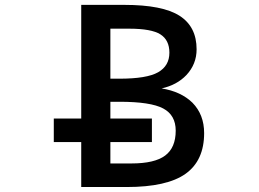

<svg xmlns="http://www.w3.org/2000/svg" viewBox="-20 -751 1040 772"><path d="M423.8 -434.6H460Q570.3 -434.6 615.7 -460.4Q661.1 -486.3 661.1 -539.1Q661.1 -589.8 625 -612.8Q588.9 -635.7 499 -635.7H423.8ZM686.5 -225.6Q686.5 -288.1 636.2 -314.9Q585.9 -341.8 460 -341.8H423.8V-274.4H590.8V-179.7H423.8V-93.8H508.8Q601.6 -93.8 644 -125.5Q686.5 -157.2 686.5 -225.6ZM306.6 -274.4V-731.4H479.5Q633.8 -731.4 702.1 -687.5Q770.5 -643.6 770.5 -552.7Q770.5 -493.2 729.5 -449.2Q691.4 -409.2 629.9 -395.5Q708 -382.8 753.9 -337.9Q800.8 -290 800.8 -215.8Q800.8 -105.5 726.1 -52.2Q651.4 1 489.3 1H306.6V-179.7H196.3V-274.4Z"/></svg>

Font: Gen Shin Gothic Monospace Medium
Style: Regular
Weight: 500
Designer: [Source Han Sans]
Ryoko NISHIZUKA  (kana & ideographs); Paul D. Hunt (Latin, Greek & Cyrillic); Wenlong ZHANG  (bopomofo
Version: Version 1.002.20150607